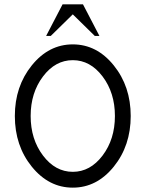

<svg xmlns="http://www.w3.org/2000/svg" viewBox="-20 -860 675 890"><path d="M317.4 9.8Q206.1 9.8 127.4 -87.4Q48.8 -184.6 48.8 -322.3Q48.8 -459.5 127.4 -556.9Q206.1 -654.3 317.4 -654.3Q428.7 -654.3 507.3 -556.9Q585.9 -459.5 585.9 -322.3Q585.9 -184.6 507.3 -87.4Q428.7 9.8 317.4 9.8ZM317.4 -63.5Q398.4 -63.5 455.6 -139.2Q512.7 -214.8 512.7 -322.3Q512.7 -429.7 455.6 -505.4Q398.4 -581.1 317.4 -581.1Q236.3 -581.1 179.2 -505.4Q122.1 -429.7 122.1 -322.3Q122.1 -214.8 179.2 -139.2Q236.3 -63.5 317.4 -63.5ZM440.9 -693.4H419.4L317.4 -793.5L215.3 -693.4H193.8L270 -839.8H364.7Z"/></svg>

Font: Catrinity
Style: Regular
Weight: 400
Designer: Alexander Lange
Foundry: High-Logic / Made with FontCreator
Version: Version 2.090;May 20, 2024;FontCreator 15.0.0.2974 64-bit